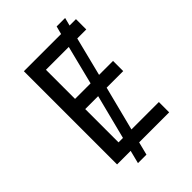

<svg xmlns="http://www.w3.org/2000/svg" viewBox="-242 -863 1040 1040"><g transform="rotate(-45 278.0 -342.5)"><path d="M496 0H266L247 75H182L201 0H97V-714H382L394 -760H459L447 -714H496V-635H427L371 -412H478V-334H351L286 -79H496ZM187 -412H306L362 -635H187ZM187 -79H221L286 -334H187Z"/></g></svg>

Font: Noto Sans Living
Style: Regular
Weight: 400
Designer: Monotype Design Team
Foundry: Monotype Imaging Inc.
Version: Version 2.013; ttfautohint (v1.8.4.7-5d5b)